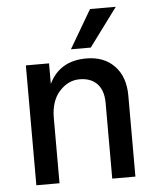

<svg xmlns="http://www.w3.org/2000/svg" viewBox="-52 -764 655 809"><g transform="rotate(-5 275.5 -360.0)"><path d="M348 -558H264L359 -720H468ZM488 0H390V-320Q390 -373 363.5 -401Q337 -429 289 -429Q241 -429 204 -388.5Q167 -348 167 -275V0H69V-507H167V-420Q212 -514 325 -514Q400 -514 444 -468Q488 -422 488 -343Z"/></g></svg>

Font: Hind Jalandhar Medium
Style: Regular
Weight: 500
Designer: Namrata Goyal
Foundry: Indian Type Foundry
Version: Version 0.702;PS 1.0;hotconv 1.0.81;makeotf.lib2.5.63406